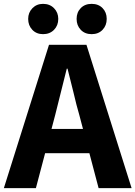

<svg xmlns="http://www.w3.org/2000/svg" viewBox="-26 -975 702 995"><path d="M228 -743H422L656 0H485L385 -379Q371 -426 354 -499L324 -619H320Q286 -480 260 -379L160 0H-6ZM146 -307H502V-181H146ZM120 -877Q120 -910 142 -932.5Q164 -955 197 -955Q232 -955 254 -932.5Q276 -910 276 -877Q276 -843 254 -820.5Q232 -798 197 -798Q163 -798 141.5 -820.5Q120 -843 120 -877ZM371 -877Q371 -911 392.5 -933Q414 -955 449 -955Q484 -955 505.5 -933Q527 -911 527 -877Q527 -843 505.5 -820.5Q484 -798 449 -798Q414 -798 392.5 -820.5Q371 -843 371 -877Z"/></svg>

Font: Merged Yaku Han JP ExtraBold
Style: Regular
Weight: 800
Designer: Ryoko NISHIZUKA 西塚涼子 (kana, bopomofo & ideographs); Paul D. Hunt (Latin, Greek & Cyrillic); Sandoll Communications 산돌커뮤니
Foundry: Adobe
Version: Version 2.004